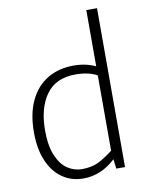

<svg xmlns="http://www.w3.org/2000/svg" viewBox="-90 -866 745 952"><g transform="rotate(-10 282.5 -390.0)"><path d="M465 -800V0H421L415 -48Q342 20 253 20Q193 20 147 -12Q101 -44 75.5 -104Q50 -164 50 -247Q50 -342 81.5 -407.5Q113 -473 169.5 -506.5Q226 -540 301 -540Q361 -540 411 -517V-800ZM253 -27Q299 -27 332.5 -42Q366 -57 411 -92V-471Q369 -495 302 -495Q203 -495 154.5 -427.5Q106 -360 106 -247Q106 -170 127 -120.5Q148 -71 181.5 -49Q215 -27 253 -27Z"/></g></svg>

Font: Martel Sans ExtraLight
Style: Regular
Weight: 275
Designer: Dan Reynolds and Mathieu Réguer
Foundry: Dan Reynolds and Mathieu Réguer
Version: Version 1.002; ttfautohint (v1.1) -l 5 -r 5 -G 72 -x 0 -D la